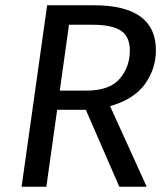

<svg xmlns="http://www.w3.org/2000/svg" viewBox="-20 -709 639 729"><path d="M398 -306 537 0H433L306 -292H197L156 0H62L159 -689H336Q572 -689 572 -518Q572 -448 530.5 -390Q489 -332 398 -306ZM207 -365H308Q396 -365 434.5 -410Q473 -455 473 -517Q473 -570 439 -592.5Q405 -615 331 -615H242Z"/></svg>

Font: FiraGO
Style: Italic
Weight: 400
Italic angle: -8°
Designer: bBox Type GmbH
Foundry: bBox Type GmbH
Version: Version 1.001